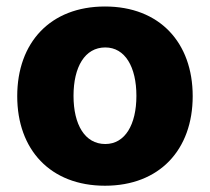

<svg xmlns="http://www.w3.org/2000/svg" viewBox="-20 -573 659 603"><path d="M309.7 10.3C481.2 10.3 585.2 -103 585.2 -271C585.2 -439.3 481.2 -552.6 309.7 -552.6C138.1 -552.6 34.1 -439.3 34.1 -271C34.1 -103 138.1 10.3 309.7 10.3ZM310.7 -120.7C246.4 -120.7 210.9 -181.8 210.9 -272C210.9 -362.6 246.4 -424 310.7 -424C372.9 -424 408.4 -362.6 408.4 -272C408.4 -181.8 372.9 -120.7 310.7 -120.7Z"/></svg>

Font: TID UI Extra Bold
Style: Regular
Weight: 800
Designer: The TID Project Authors
Foundry: Bakken & Bæck
Version: Version 1.001;hotconv 1.0.109;makeotfexe 2.5.65596